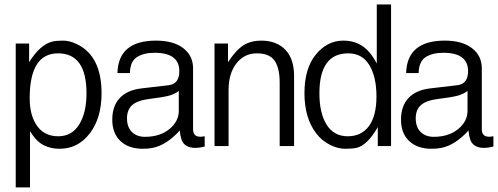

<svg xmlns="http://www.w3.org/2000/svg" viewBox="-20 -645 2179 840"><path d="M109.9 -215.3Q109.9 -139.2 142.3 -94Q174.8 -48.8 234.6 -48.8Q294.4 -48.8 326.4 -100.3Q358.4 -151.9 358.4 -236.8Q358.4 -411.6 234.1 -411.6Q109.9 -411.6 109.9 -215.3ZM240.7 5.9Q201.2 5.9 169.7 -10.5Q138.2 -26.9 111.3 -71.3V174.8H48.8V-454.6H107.4V-373Q155.3 -449.2 208 -462.9Q225.6 -467.3 255.6 -467.3Q285.6 -467.3 317.9 -451.2Q424.3 -398.9 424.3 -236.8Q424.3 -128.4 372.6 -61Q320.8 5.9 240.7 5.9Z M762.2 -247.1Q743.2 -232.4 717 -225.8Q690.9 -219.2 636.7 -212.6Q582.5 -206.1 559.1 -185.8Q535.6 -165.5 535.6 -127.2Q535.6 -88.9 557.1 -67.6Q578.6 -46.4 614.3 -46.4Q679.7 -46.4 720.9 -80.1Q762.2 -113.8 762.2 -160.2ZM875.5 -3.9Q814 11.7 787.1 -13.7Q770 -29.3 766.6 -74.2Q708.5 -10.3 647.9 2Q628.4 5.9 604.5 5.9Q543 5.9 507.1 -27.8Q471.2 -61.5 471.2 -121.3Q471.2 -181.2 503.9 -216.1Q536.6 -251 599.1 -258.3L720.2 -272.5Q764.6 -279.3 764.6 -333.5Q764.6 -414.1 656.7 -414.1Q607.9 -414.1 578.6 -394.8Q549.3 -375.5 548.3 -325.2H493.7Q497.6 -467.3 662.6 -467.3Q738.8 -467.3 781.7 -434.3Q824.7 -401.4 824.7 -345.7V-80.1Q824.7 -46.9 855.5 -46.9Q855.5 -46.9 860.4 -46.9Q865.2 -46.9 875.5 -48.8Z M1203.6 -5.9V-283.2Q1203.6 -347.2 1181.4 -379.4Q1159.2 -411.6 1103.8 -411.6Q1048.3 -411.6 1014.2 -367.4Q980 -323.2 980 -251V-5.9H918.5V-454.6H977.5V-373Q1013.7 -427.7 1046.1 -447.5Q1078.6 -467.3 1122.6 -467.3Q1189.9 -467.3 1228.3 -427.5Q1266.6 -387.7 1266.6 -313V-5.9Z M1503.4 -411.6Q1377.4 -411.6 1377.4 -236.8Q1377.4 -149.4 1409.2 -99.1Q1440.9 -48.8 1501.2 -48.8Q1561.5 -48.8 1594.2 -93.5Q1627 -138.2 1627 -223.4Q1627 -308.6 1595.9 -360.1Q1564.9 -411.6 1503.4 -411.6ZM1632.8 -5.9V-88.9Q1586.9 -8.8 1539.1 2Q1521.5 5.9 1489.7 5.9Q1458 5.9 1423.1 -11.7Q1388.2 -29.3 1363.8 -61Q1312 -128.4 1312 -237.1Q1312 -345.7 1361.8 -406.5Q1411.6 -467.3 1482.2 -467.3Q1552.7 -467.3 1596.2 -416Q1612.3 -397 1628.4 -367.2V-625.5H1690.9V-5.9Z M2025.4 -247.1Q2006.3 -232.4 1980.2 -225.8Q1954.1 -219.2 1899.9 -212.6Q1845.7 -206.1 1822.3 -185.8Q1798.8 -165.5 1798.8 -127.2Q1798.8 -88.9 1820.3 -67.6Q1841.8 -46.4 1877.4 -46.4Q1942.9 -46.4 1984.1 -80.1Q2025.4 -113.8 2025.4 -160.2ZM2138.7 -3.9Q2077.1 11.7 2050.3 -13.7Q2033.2 -29.3 2029.8 -74.2Q1971.7 -10.3 1911.1 2Q1891.6 5.9 1867.7 5.9Q1806.2 5.9 1770.3 -27.8Q1734.4 -61.5 1734.4 -121.3Q1734.4 -181.2 1767.1 -216.1Q1799.8 -251 1862.3 -258.3L1983.4 -272.5Q2027.8 -279.3 2027.8 -333.5Q2027.8 -414.1 1919.9 -414.1Q1871.1 -414.1 1841.8 -394.8Q1812.5 -375.5 1811.5 -325.2H1756.8Q1760.7 -467.3 1925.8 -467.3Q2002 -467.3 2044.9 -434.3Q2087.9 -401.4 2087.9 -345.7V-80.1Q2087.9 -46.9 2118.7 -46.9Q2118.7 -46.9 2123.5 -46.9Q2128.4 -46.9 2138.7 -48.8Z"/></svg>

Font: RIT Meera New
Style: Regular
Weight: 400
Designer: Hussain K H
Foundry: RIT
Version: 1.6.2